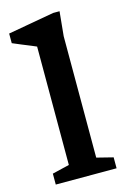

<svg xmlns="http://www.w3.org/2000/svg" viewBox="-115 -800 577 857"><g transform="rotate(-15 174.0 -371.5)"><path d="M238.5 -69.5 314 -50.5V0H33V-50.5L112 -69.5V-616.5Q105.5 -619.5 87.8 -626.8Q70 -634 48 -643Q26 -652 6.5 -660.5V-705L220.5 -743H249.5L238.5 -630.5Z"/></g></svg>

Font: Newsreader 6pt Medium
Style: Regular
Weight: 500
Designer: Hugues Gentile
Foundry: Production Type
Version: Version 1.003; ttfautohint (v1.8.3)